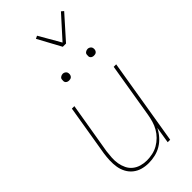

<svg xmlns="http://www.w3.org/2000/svg" viewBox="-296 -1019 1091 1091"><g transform="rotate(-45 250.0 -473.5)"><path d="M192 8Q165 8 140.5 1Q116 -6 96.5 -21.5Q77 -37 65 -59.5Q53 -82 49 -107.5Q45 -133 46 -159.5Q47 -186 51 -213L102 -520H122L70 -210Q67 -186 65.5 -162Q64 -138 68 -115Q72 -92 82 -71.5Q92 -51 109.5 -37Q127 -23 149.5 -16.5Q172 -10 196 -10Q218 -10 241.5 -15Q265 -20 286 -32Q307 -44 324.5 -61.5Q342 -79 354 -100Q366 -121 372.5 -143.5Q379 -166 383 -189L438 -520H458L372 0H352L368 -99Q356 -75 337 -53.5Q318 -32 294.5 -18Q271 -4 244.5 2Q218 8 192 8ZM404 -644Q398 -644 392.5 -646Q387 -648 383 -652.5Q379 -657 378.5 -663.5Q378 -670 379 -676Q379 -681 381.5 -685Q384 -689 388 -691.5Q392 -694 396 -695.5Q400 -697 405 -697Q411 -697 416.5 -694.5Q422 -692 426 -687.5Q430 -683 431 -676.5Q432 -670 431 -664Q430 -659 427.5 -655Q425 -651 421.5 -648.5Q418 -646 413.5 -645Q409 -644 404 -644ZM204 -644Q198 -644 192.5 -646Q187 -648 183 -652.5Q179 -657 178.5 -663.5Q178 -670 179 -676Q179 -681 181.5 -685Q184 -689 188 -691.5Q192 -694 196 -695.5Q200 -697 205 -697Q211 -697 216.5 -694.5Q222 -692 226 -687.5Q230 -683 231 -676.5Q232 -670 231 -664Q230 -659 227.5 -655Q225 -651 221.5 -648.5Q218 -646 213.5 -645Q209 -644 204 -644ZM314 -805 238 -945 255 -953 330 -823 449 -955 463 -943 340 -805Z"/></g></svg>

Font: Iosevka Thin Oblique
Style: Regular
Weight: 100
Italic angle: -9°
Monospace: yes
Designer: Belleve Invis
Foundry: Belleve Invis
Version: Version 32.5.0; ttfautohint (v1.8.4)